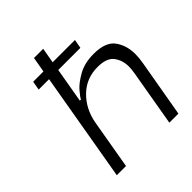

<svg xmlns="http://www.w3.org/2000/svg" viewBox="-204 -884 1018 1018"><g transform="rotate(-45 305.0 -375.0)"><path d="M610 -385Q610 -355 604 -322L548 0H480L534 -313Q539 -341 539 -362Q539 -410 513 -444Q487 -478 420 -478Q335 -478 277 -421.5Q219 -365 203 -278L155 0H86L192 -614H114L123 -664H200L215 -750H284L269 -664H436L427 -614H261L227 -418H235Q242 -432 266 -460Q290 -488 338 -515Q386 -542 454 -542Q543 -542 576.5 -496Q610 -450 610 -385Z"/></g></svg>

Font: Be Vietnam Light
Style: Italic
Weight: 300
Italic angle: -9.222°
Designer: Gabriel Lam
Foundry: TypeRant
Version: Version 3.000